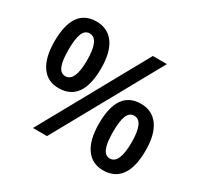

<svg xmlns="http://www.w3.org/2000/svg" viewBox="-153 -918 1168 1121"><g transform="rotate(30 431.0 -357.0)"><path d="M196.8 -356Q261.2 -356 261.2 -500Q261.2 -644 196.8 -644Q165 -644 150.6 -608.9Q136.2 -573.7 136.2 -500Q136.2 -426.3 150.6 -391.1Q165 -356 196.8 -356ZM356 -501Q356 -275.9 196.8 -275.9Q122.1 -275.9 81.5 -334.2Q41 -392.6 41 -501Q41 -724.1 196.8 -724.1Q273.4 -724.1 314.7 -666.3Q356 -608.4 356 -501ZM662.1 -69.8Q726.1 -69.8 726.1 -214.8Q726.1 -357.9 662.1 -357.9Q630.4 -357.9 615.7 -323.2Q601.1 -288.6 601.1 -214.8Q601.1 -141.1 615.7 -105.5Q630.4 -69.8 662.1 -69.8ZM820.8 -214.8Q820.8 -103 780.5 -46.6Q740.2 9.8 662.1 9.8Q587.4 9.8 546.6 -48.3Q505.9 -106.4 505.9 -214.8Q505.9 -438 662.1 -438Q737.8 -438 779.3 -380.1Q820.8 -322.3 820.8 -214.8ZM581.1 -713.9H675.8L279.8 0H185.1Z"/></g></svg>

Font: Open Sans
Style: SemiBold
Weight: 600
Foundry: Ascender Corporation
Version: Version 1.10